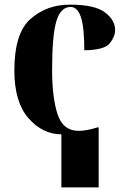

<svg xmlns="http://www.w3.org/2000/svg" viewBox="-20 -570 549 829"><path d="M245 239H406V-20H401Q353 -5 320 -5Q252 -5 228.5 -77Q205 -149 205 -267Q205 -418 223.5 -479Q242 -540 285 -540Q314 -540 329 -497Q344 -454 344 -353Q431 -354 454 -383Q477 -412 477 -440Q477 -484 432.5 -517Q388 -550 282 -550Q182 -550 112 -488.5Q42 -427 42 -266Q42 -129 103 -59.5Q164 10 246 10H245Z"/></svg>

Font: Noto Serif Display SemiCondensed Extra
Style: Regular
Weight: 800
Width: 4
Designer: Monotype Design Team
Foundry: Monotype Imaging Inc.
Version: Version 1.900